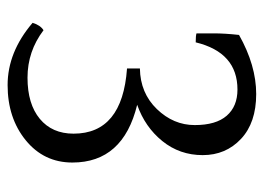

<svg xmlns="http://www.w3.org/2000/svg" viewBox="-112 -600 677 492"><g transform="rotate(90 226.0 -354.5)"><path d="M210 -625Q115 -625 89 -518Q72 -518 66 -520Q66 -535 66 -564Q66 -593 70 -629Q148 -673 221.5 -673Q295 -673 336.5 -634Q378 -595 378 -536Q378 -477 342 -432.5Q306 -388 249 -368Q397 -332 397 -202Q397 -129 340 -82.5Q283 -36 198.5 -36Q114 -36 39 -100Q45 -120 58 -128Q112 -87 179.5 -87Q247 -87 285 -118.5Q323 -150 323 -205Q323 -330 156 -342V-375Q219 -376 260 -418.5Q301 -461 301 -515.5Q301 -570 277 -597.5Q253 -625 210 -625Z"/></g></svg>

Font: Halant
Style: Regular
Weight: 400
Designer: Hitesh Malaviya (Devanagari), Satya Rajpurohit (Latin)
Foundry: Indian Type Foundry
Version: Version 1.101;PS 1.0;hotconv 1.0.78;makeotf.lib2.5.61930; tt